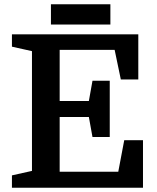

<svg xmlns="http://www.w3.org/2000/svg" viewBox="-20 -881 738 901"><path d="M495 -238H414L397 -332H260V-75H535L563 -223H651V0H36V-58L130 -79V-641L36 -662V-720H629V-508H547L518 -647H260V-407H397L414 -502H495ZM219 -766V-861H498V-766Z"/></svg>

Font: Domine
Style: Regular
Weight: 400
Designer: Pablo Impallari, Rodrigo Fuenzalida, Brenda Gallo
Foundry: Pablo Impallari, Rodrigo Fuenzalida, Brenda Gallo
Version: Version 2.000;September 19, 2022;FontCreator 14.0.0.2877 64-